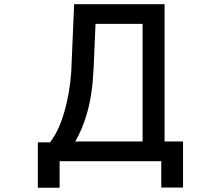

<svg xmlns="http://www.w3.org/2000/svg" viewBox="-20 -759 1040 904"><path d="M841.8 -92.8V124H739.3V0H260.7V125H158.2V-88.9H215.8Q256.8 -142.6 281.2 -226.6Q308.6 -319.3 315.4 -420.9L329.1 -739.3H754.9V-92.8ZM389.6 -225.6Q366.2 -145.5 334 -92.8H651.4V-646.5H429.7L420.9 -439.5Q415 -311.5 389.6 -225.6Z"/></svg>

Font: RobotoJAA
Style: Medium
Weight: 500
Version: Version 2.05; 2016-11-05